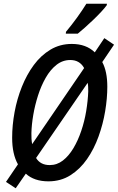

<svg xmlns="http://www.w3.org/2000/svg" viewBox="-20 -960 630 1027"><path d="M64 47 12 13 76 -81Q45 -136 45 -223Q45 -290 58 -360.5Q71 -431 97 -496Q123 -561 161 -612.5Q199 -664 250 -694.5Q301 -725 364 -725Q441 -725 487 -680L538 -756L590 -721L527 -628Q554 -578 554 -496Q554 -434 542.5 -365Q531 -296 507 -229.5Q483 -163 445.5 -109Q408 -55 356.5 -22.5Q305 10 239 10Q163 10 118 -31ZM430 -596Q406 -639 356 -639Q315 -639 282 -613Q249 -587 224.5 -544Q200 -501 183.5 -449.5Q167 -398 158 -345.5Q149 -293 148 -248Q147 -216 152 -189ZM246 -77Q285 -77 316.5 -101.5Q348 -126 372.5 -167Q397 -208 414.5 -259.5Q432 -311 441 -365.5Q450 -420 452 -471Q452 -484 451.5 -495.5Q451 -507 449 -517L173 -115Q196 -77 246 -77ZM333 -790Q364 -827 392.5 -866.5Q421 -906 442 -940H552L551 -932Q541 -918 521.5 -897Q502 -876 478.5 -853.5Q455 -831 433 -811.5Q411 -792 396 -780H332Z"/></svg>

Font: Noto Sans Condensed Medium
Style: Italic
Weight: 500
Width: 3
Italic angle: -12°
Designer: Monotype Design Team
Foundry: Monotype Imaging Inc.
Version: Version 2.013; ttfautohint (v1.8.4.7-5d5b)